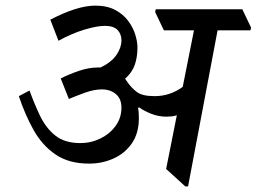

<svg xmlns="http://www.w3.org/2000/svg" viewBox="-20 -653 913 683"><path d="M297 -71Q225 -71 177.5 -103.5Q130 -136 99.5 -190.5Q69 -245 47 -311L85 -331Q102 -284 122.5 -241Q143 -198 176.5 -171Q210 -144 266 -144Q304 -144 337.5 -160.5Q371 -177 391.5 -205.5Q412 -234 412 -270Q412 -302 392 -318.5Q372 -335 343 -335Q315 -335 283 -323.5Q251 -312 225 -301L196 -374Q226 -389 261 -401Q296 -413 330 -413Q334 -413 338 -413Q377 -432 394.5 -458Q412 -484 412 -509Q412 -532 398 -546.5Q384 -561 353 -561Q325 -561 280 -547.5Q235 -534 188 -508L159 -583Q255 -633 319 -633Q361 -633 390 -617.5Q419 -602 436.5 -578Q454 -554 461.5 -529Q469 -504 469 -484Q469 -450 459.5 -422.5Q450 -395 425 -373Q429 -368 434 -360Q447 -341 466.5 -326Q486 -311 530 -311Q585 -311 630 -344L670 -545H563L532 -610L534 -620H842L873 -555L871 -545H754L649 10H639L571 -52L609 -243Q600 -240 591 -239Q582 -238 572 -238Q544 -238 518.5 -248Q493 -258 475 -271L471 -269Q474 -256 474 -233Q474 -179 449 -143Q424 -107 383.5 -89Q343 -71 297 -71Z"/></svg>

Font: Tiro Devanagari Marathi
Style: Italic
Weight: 400
Italic angle: -11°
Designer: Devanagari: John Hudson & Fiona Ross, assisted by Paul Hanslow. Latin: John Hudson with Paul Hanslow, assisted by Kaja S
Foundry: Tiro Typeworks Ltd.
Version: Version 1.52